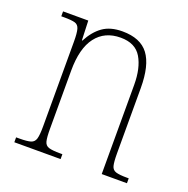

<svg xmlns="http://www.w3.org/2000/svg" viewBox="-103 -640 722 737"><g transform="rotate(20 258.0 -271.0)"><path d="M31 0V-20H44Q76 -20 90.5 -24.5Q105 -29 109.5 -44.5Q114 -60 114 -95V-441Q114 -476 109.5 -492Q105 -508 91 -512Q77 -516 47 -516H35V-536H138L141 -456H143Q165 -498 196 -520Q227 -542 276 -542Q350 -542 383 -498Q416 -454 416 -361V-95Q416 -60 420 -44.5Q424 -29 438.5 -24.5Q453 -20 484 -20H491V0H388V-364Q388 -433 363 -475Q338 -517 278 -517Q213 -517 177.5 -470.5Q142 -424 142 -333V-95Q142 -60 146 -44.5Q150 -29 164.5 -24.5Q179 -20 211 -20H220V0Z"/></g></svg>

Font: Noto Serif Thai Condensed Thin
Style: Regular
Weight: 100
Width: 3
Designer: Monotype Design Team
Foundry: Monotype Imaging Inc.
Version: Version 2.001; ttfautohint (v1.8.4.7-5d5b)